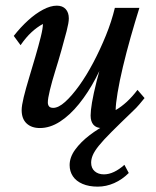

<svg xmlns="http://www.w3.org/2000/svg" viewBox="-20 -451 558 688"><path d="M330.1 217.8Q298.8 217.8 275.9 208Q252.9 198.2 241.2 180.7Q229.5 163.1 229.5 140.6Q229.5 112.3 249.5 85Q269.5 57.6 300.8 33.7Q332 9.8 365.2 -6.8L388.7 -3.9Q379.9 1 368.7 4.4Q357.4 7.8 344.7 7.8Q325.2 7.8 314.9 -3.9Q304.7 -15.6 304.7 -37.1Q304.7 -53.7 309.6 -83.5Q314.5 -113.3 326.7 -161.6Q338.9 -210 359.4 -279.3H369.1Q350.6 -222.7 323.2 -170.9Q295.9 -119.1 263.2 -78.6Q230.5 -38.1 194.8 -15.1Q159.2 7.8 123 7.8Q92.8 7.8 75.2 -8.8Q57.6 -25.4 57.6 -56.6Q57.6 -72.3 64.9 -102.5Q72.3 -132.8 84 -171.4Q95.7 -210 106.9 -248.5Q118.2 -287.1 126 -318.4Q133.8 -349.6 133.8 -365.2Q112.3 -353.5 92.8 -335.4Q73.2 -317.4 53.7 -289.1L29.3 -322.3Q53.7 -353.5 80.6 -377.9Q107.4 -402.3 134.3 -416.5Q161.1 -430.7 183.6 -430.7Q204.1 -430.7 215.3 -418.5Q226.6 -406.2 226.6 -384.8Q226.6 -370.1 218.8 -339.8Q210.9 -309.6 200.2 -271.5Q189.5 -233.4 177.7 -195.8Q166 -158.2 158.7 -127.9Q151.4 -97.7 151.4 -84Q151.4 -75.2 155.8 -69.8Q160.2 -64.5 170.9 -64.5Q189.5 -64.5 213.4 -85.9Q237.3 -107.4 263.7 -144Q290 -180.7 314.5 -227.1Q338.9 -273.4 359.4 -323.7Q379.9 -374 391.6 -422.9H479.5Q463.9 -373 448.2 -317.9Q432.6 -262.7 420.4 -211.4Q408.2 -160.2 401.4 -119.1Q394.5 -78.1 394.5 -56.6Q415 -68.4 434.6 -86.4Q454.1 -104.5 472.7 -128.9L498 -99.6Q490.2 -89.8 479 -76.7Q467.8 -63.5 457 -53.7Q410.2 -8.8 379.9 21.5Q349.6 51.8 334 71.3Q318.4 90.8 312.5 105Q306.6 119.1 306.6 131.8Q306.6 151.4 319.3 162.6Q332 173.8 352.5 173.8Q370.1 173.8 388.7 165Q407.2 156.2 425.8 139.6L441.4 168.9Q418 192.4 389.2 205.1Q360.4 217.8 330.1 217.8Z"/></svg>

Font: Crimson Pro Medium
Style: Italic
Weight: 500
Italic angle: -12°
Designer: Jacques Le Bailly
Foundry: Baron von Fonthausen
Version: Version 1.003